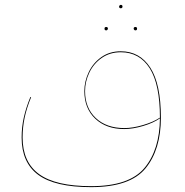

<svg xmlns="http://www.w3.org/2000/svg" viewBox="-20 -535 761 790"><path d="M642 -51Q642 81 578.5 158Q515 235 355 235Q206 235 137.5 184.5Q69 134 69 31Q69 -12 78 -52Q87 -92 105 -136L108 -135Q90 -91 81.5 -51.5Q73 -12 73 31Q73 132 141 181.5Q209 231 355 231Q512 231 574.5 156Q637 81 638 -48Q611 -29 568.5 -16.5Q526 -4 491 -4Q417 -4 372 -46.5Q327 -89 327 -160Q327 -200 345 -238Q363 -276 397 -300Q431 -324 477 -324Q555 -324 598.5 -256.5Q642 -189 642 -51ZM492 -8Q526 -8 568.5 -20.5Q611 -33 638 -51Q638 -188 596 -254Q554 -320 477 -320Q432 -320 398.5 -296.5Q365 -273 347.5 -236Q330 -199 330 -160Q330 -91 374 -49.5Q418 -8 492 -8ZM470 -508Q470 -510 472 -512.5Q474 -515 477 -515Q484 -515 484 -508Q484 -501 477 -501Q470 -501 470 -508ZM410 -417Q410 -424 417 -424Q424 -424 424 -417Q424 -415 422 -412.5Q420 -410 417 -410Q410 -410 410 -417ZM530 -417Q530 -424 537 -424Q544 -424 544 -417Q544 -410 537 -410Q534 -410 532 -412.5Q530 -415 530 -417Z"/></svg>

Font: FiraGO Four
Style: Regular
Weight: 100
Designer: bBox Type
Foundry: bBox Type GmbH
Version: Version 1.001